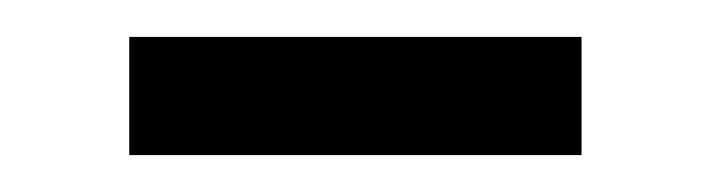

<svg xmlns="http://www.w3.org/2000/svg" viewBox="-20 -653 385 104"><path d="M295 -633V-569H50V-633Z"/></svg>

Font: Blinker
Style: Regular
Weight: 400
Designer: Juergen Huber
Foundry: supertype
Version: Version 1.017;hotconv 1.0.117;makeotfexe 2.5.65602